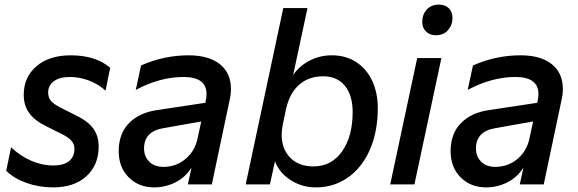

<svg xmlns="http://www.w3.org/2000/svg" viewBox="-20 -800 2507 833"><path d="M7 -59 28 -161Q68 -123 115.5 -102.5Q163 -82 210 -82Q256 -82 279.5 -101Q303 -120 303 -155Q303 -175 289.5 -190Q276 -205 247 -219L177 -254Q132 -276 107.5 -308.5Q83 -341 83 -389Q83 -465 138 -512.5Q193 -560 287 -560Q395 -560 458 -506L438 -407Q404 -437 363.5 -451.5Q323 -466 283 -466Q238 -466 213.5 -447.5Q189 -429 189 -399Q189 -377 200.5 -363Q212 -349 239 -335L318 -295Q361 -274 384.5 -242.5Q408 -211 408 -164Q408 -84 355 -35.5Q302 13 210 13Q149 13 94.5 -6.5Q40 -26 7 -59Z M495 -144Q495 -220 539.5 -265.5Q584 -311 659 -322L871 -354L873 -365Q876 -380 876 -392Q876 -466 776 -466Q674 -466 569 -410L592 -516Q691 -560 798 -560Q886 -560 934 -521.5Q982 -483 982 -414Q982 -391 976 -365L899 0H795L811 -73Q784 -30 740.5 -8.5Q697 13 649 13Q582 13 538.5 -30.5Q495 -74 495 -144ZM689 -76Q744 -76 785 -110.5Q826 -145 837 -199L853 -273L689 -244Q605 -230 605 -156Q605 -121 627.5 -98.5Q650 -76 689 -76Z M1173 -100 1151 0H1046L1209 -765H1314L1252 -475Q1280 -515 1324 -537.5Q1368 -560 1420 -560Q1480 -560 1525 -531Q1570 -502 1594.5 -450Q1619 -398 1619 -331Q1619 -228 1584.5 -150Q1550 -72 1489 -29.5Q1428 13 1351 13Q1290 13 1241 -18.5Q1192 -50 1173 -100ZM1202 -216Q1202 -154 1239 -116Q1276 -78 1340 -78Q1418 -78 1464 -143Q1510 -208 1510 -314Q1510 -386 1476.5 -427.5Q1443 -469 1382 -469Q1319 -469 1277.5 -432Q1236 -395 1221 -327L1207 -260Q1202 -235 1202 -216Z M1790 -548H1895L1778 0H1673ZM1812 -705Q1812 -737 1831.5 -758.5Q1851 -780 1884 -780Q1911 -780 1927 -764.5Q1943 -749 1943 -722Q1943 -691 1923.5 -669Q1904 -647 1871 -647Q1845 -647 1828.5 -663Q1812 -679 1812 -705Z M1935 -144Q1935 -220 1979.5 -265.5Q2024 -311 2099 -322L2311 -354L2313 -365Q2316 -380 2316 -392Q2316 -466 2216 -466Q2114 -466 2009 -410L2032 -516Q2131 -560 2238 -560Q2326 -560 2374 -521.5Q2422 -483 2422 -414Q2422 -391 2416 -365L2339 0H2235L2251 -73Q2224 -30 2180.5 -8.5Q2137 13 2089 13Q2022 13 1978.5 -30.5Q1935 -74 1935 -144ZM2129 -76Q2184 -76 2225 -110.5Q2266 -145 2277 -199L2293 -273L2129 -244Q2045 -230 2045 -156Q2045 -121 2067.5 -98.5Q2090 -76 2129 -76Z"/></svg>

Font: Application Medium
Style: Italic
Weight: 500
Italic angle: -12°
Designer: Wei Huang
Foundry: Wei Huang
Version: Version 0.012